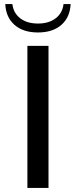

<svg xmlns="http://www.w3.org/2000/svg" viewBox="-20 -926 374 946"><path d="M115 -700H219V0H115ZM6 -906H41Q46 -862 79.5 -836Q113 -810 167 -810Q221 -810 254.5 -836Q288 -862 293 -906H328Q325 -841 282.5 -803.5Q240 -766 167 -766Q94 -766 51.5 -803.5Q9 -841 6 -906Z"/></svg>

Font: Fahkwang
Style: Regular
Weight: 400
Version: Version 1.000; ttfautohint (v1.6)